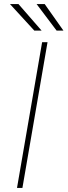

<svg xmlns="http://www.w3.org/2000/svg" viewBox="-20 -917 330 937"><path d="M89.4 0H63L185.5 -710.9H211.9ZM183.1 -767.6H147.5L28.8 -897H70.3ZM289.6 -767.6H256.3L158.7 -897H198.2Z"/></svg>

Font: Roboto Thin
Style: Italic
Weight: 250
Italic angle: -12°
Designer: Google
Version: Version 2.134; 2016